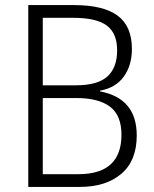

<svg xmlns="http://www.w3.org/2000/svg" viewBox="-20 -734 606 754"><path d="M271 -714Q386 -714 442 -672.5Q498 -631 498 -542Q498 -477 466 -433Q434 -389 373 -378V-375Q517 -348 517 -202Q517 -103 456.5 -51.5Q396 0 294 0H91V-714ZM278 -399Q363 -399 401.5 -433.5Q440 -468 440 -537Q440 -603 399.5 -633.5Q359 -664 268 -664H148V-399ZM148 -349V-50H288Q457 -50 457 -205Q457 -281 412 -315Q367 -349 280 -349Z"/></svg>

Font: Noto Sans Sinhala UI SemiCondensed Light
Style: Regular
Weight: 300
Width: 4
Designer: Jelle Bosma - Monotype Design Team
Foundry: Monotype Imaging Inc.
Version: Version 2.006; ttfautohint (v1.8.4.7-5d5b)